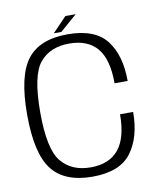

<svg xmlns="http://www.w3.org/2000/svg" viewBox="-86 -836 763 909"><g transform="rotate(-10 296.0 -381.0)"><path d="M285.5 4.5Q417.5 4.5 472.5 -69Q527.5 -142.5 527.5 -264H464.5Q464.5 -151 419.5 -95.8Q374.5 -40.5 285 -40.5Q193.5 -40.5 143.8 -100.8Q94 -161 94 -338.5Q94 -516 143.5 -575.8Q193 -635.5 285 -635.5Q374.5 -635.5 419.5 -581.8Q464.5 -528 464.5 -413H527.5Q527.5 -536.5 472.2 -608.2Q417 -680 285 -680Q151 -680 91 -602.5Q31 -525 31 -338.5Q31 -152 91.2 -73.8Q151.5 4.5 285.5 4.5ZM222.5 -696H258.5L340 -767H290.5Z"/></g></svg>

Font: Anybody UltraCondensed Thin Light
Style: Regular
Weight: 300
Version: Version 1.111